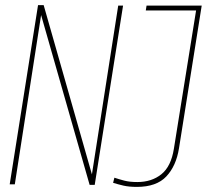

<svg xmlns="http://www.w3.org/2000/svg" viewBox="-20 -722 810 752"><path d="M18 0 129 -702H151L340 -39L443 -700H462L351 2H331L141 -663L38 0ZM423 -6 428 -26Q446 -20 467 -14.5Q488 -9 518 -9Q574 -9 612 -39.5Q650 -70 661 -139L748 -681H551L554 -700H770L681 -141Q670 -72 631.5 -31Q593 10 516 10Q485 10 463.5 5Q442 0 423 -6Z"/></svg>

Font: Georama SemiCondensed Thin
Style: Italic
Weight: 100
Width: 4
Italic angle: -9°
Designer: Jean-Baptiste Levee
Foundry: Production Type
Version: Version 1.000